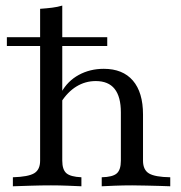

<svg xmlns="http://www.w3.org/2000/svg" viewBox="-20 -651 634 671"><path d="M25 0V-31.5Q79 -33.1 99.6 -45.6Q120.2 -58.1 120.2 -89.5V-620.2Q143.5 -621.8 162.5 -624.2Q181.5 -626.6 197.6 -631.5V-89.5Q197.6 -58.1 212.1 -45.6Q226.6 -33.1 264.5 -31.5V0Q246 -0.8 216.9 -2Q187.9 -3.2 158.1 -3.2Q124.2 -3.2 87.5 -2Q50.8 -0.8 25 0ZM335.5 0V-31.5Q373.4 -32.3 387.9 -44.8Q402.4 -57.3 402.4 -89.5V-258.1Q402.4 -312.9 380.6 -340.3Q358.9 -367.7 314.5 -367.7Q278.2 -367.7 247.2 -348.8Q216.1 -329.8 192.7 -292.7L194.4 -328.2Q216.1 -367.7 255.2 -389.1Q294.4 -410.5 342.7 -410.5Q408.9 -410.5 444.4 -369.4Q479.8 -328.2 479.8 -250.8V-89.5Q479.8 -57.3 500.8 -44.8Q521.8 -32.3 575 -31.5V0Q562.1 -0.8 539.9 -1.2Q517.7 -1.6 491.9 -2.4Q466.1 -3.2 441.9 -3.2Q410.5 -3.2 380.6 -2Q350.8 -0.8 335.5 0ZM4 -490.3V-521H354.8V-490.3Z"/></svg>

Font: Playfair 12pt
Style: Regular
Weight: 400
Designer: Claus Eggers Sørensen
Foundry: Claus Eggers Sørensen
Version: Version 2.000;gftools[0.9.28]